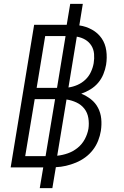

<svg xmlns="http://www.w3.org/2000/svg" viewBox="-20 -863 640 990"><path d="M250 107H185L203 0H35L156 -735H324L342 -843H407L389 -732Q424 -727 454.5 -710Q485 -693 504 -665.5Q523 -638 528 -602Q533 -566 527 -529Q523 -505 513 -480.5Q503 -456 486 -436Q469 -416 446 -402Q423 -388 399 -380Q426 -369 449 -351Q472 -333 485.5 -307Q499 -281 502 -250.5Q505 -220 500 -188Q496 -163 486 -137.5Q476 -112 459 -90Q442 -68 419.5 -51.5Q397 -35 371.5 -24.5Q346 -14 320 -8Q294 -2 268 -1ZM274 -410 318 -677H213L169 -410ZM333 -412Q356 -415 379 -425Q402 -435 420 -452Q438 -469 448.5 -491.5Q459 -514 463 -537Q467 -561 465 -585Q463 -609 451 -628Q439 -647 419.5 -658.5Q400 -670 376 -674ZM215 -58 264 -352H159L110 -58ZM275 -60Q303 -63 330 -72.5Q357 -82 380 -100.5Q403 -119 417 -145Q431 -171 436 -199Q440 -227 435.5 -254.5Q431 -282 415 -302.5Q399 -323 374.5 -334.5Q350 -346 323 -350Z"/></svg>

Font: Iosevka Aile Light
Style: Italic
Weight: 300
Italic angle: -9°
Designer: Belleve Invis
Foundry: Belleve Invis
Version: Version 31.1.0; ttfautohint (v1.8.4)